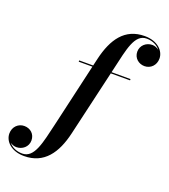

<svg xmlns="http://www.w3.org/2000/svg" viewBox="-385 -886 1118 1271"><g transform="rotate(20 174.0 -250.0)"><path d="M60.5 -460V-451H157L54.5 -5.5C22 131 2 248.5 -83.5 248.5C-126.5 248.5 -159 231 -178 207.5C-165.5 216.5 -150 222 -134.5 222C-92.5 222 -55 191.5 -55 146.5C-55 101.5 -88.5 72 -131.5 72C-173 72 -208.5 104 -208.5 152.5C-208.5 205.5 -159 260 -66.5 260C74.5 260 145 157.5 179 11.5L286.5 -451H422V-460H288.5L296.5 -494.5C328.5 -631 346.5 -748.5 431.5 -748.5C476 -748.5 509 -729.5 528 -705C514.5 -715.5 497.5 -722 481.5 -722C438.5 -722 402 -690.5 402 -646.5C402 -601 438.5 -572 479 -572C522 -572 556 -605.5 556 -652.5C556 -705.5 506.5 -760 414 -760C274 -760 205.5 -658.5 171 -511.5L159 -460Z"/></g></svg>

Font: Bodoni* 24pt
Style: Bold Italic
Weight: 700
Italic angle: -13°
Version: Version 2.3